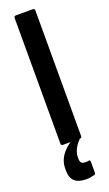

<svg xmlns="http://www.w3.org/2000/svg" viewBox="-165 -688 520 913"><g transform="rotate(-20 95.5 -231.5)"><path d="M52 0Q43 0 43 -11V-644Q43 -655 52 -655H139Q148 -655 148 -644V-11Q148 0 139 0ZM102 192Q63 192 43.5 174.5Q24 157 24 120V110Q24 68 52.5 34Q81 0 133 -23L143 -10L144 -5Q123 13 111 35.5Q99 58 99 78V87Q99 102 105 108Q111 114 123 114Q127 114 132 114Q137 114 142 113Q150 111 150 121V176Q150 184 143 186Q132 189 122 190.5Q112 192 102 192Z"/></g></svg>

Font: Sofia Sans Extra Condensed
Style: Bold
Weight: 700
Designer: Botio Nikoltchev, Ani Petrova
Foundry: lettersoup
Version: Version 4.101